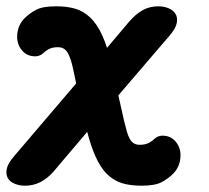

<svg xmlns="http://www.w3.org/2000/svg" viewBox="-44 -580 664 610"><path d="M127 -36Q107 -13 84.5 -1.5Q62 10 35 10Q18 10 3 4Q-12 -2 -19 -14Q-26 -26 -22.5 -43.5Q-19 -61 1 -84L198 -315L190 -353Q186 -373 181.5 -387.5Q177 -402 171.5 -411.5Q166 -421 158.5 -425.5Q151 -430 140 -430Q125 -430 114.5 -425.5Q104 -421 92 -410Q78 -398 56.5 -402Q35 -406 22 -425Q8 -445 11 -473Q14 -501 33 -521Q50 -538 71 -549Q92 -560 135 -560Q168 -560 194.5 -552.5Q221 -545 243 -524Q265 -503 282 -465Q289 -449 296 -428L367 -512Q387 -535 409 -547.5Q431 -560 459 -560Q476 -560 491 -554Q506 -548 513.5 -536Q521 -524 517.5 -506.5Q514 -489 494 -466L332 -277L350 -197Q355 -177 359 -162.5Q363 -148 368.5 -138.5Q374 -129 381.5 -124.5Q389 -120 400 -120Q415 -120 425.5 -124.5Q436 -129 448 -140Q462 -152 483.5 -148Q505 -144 518 -125Q532 -105 529 -77Q526 -49 507 -29Q490 -12 469 -1Q448 10 405 10Q372 10 345.5 2.5Q319 -5 297 -26Q275 -47 258 -86Q245 -116 233 -161Z"/></svg>

Font: Maple Mono ExtraBold
Style: Italic
Weight: 800
Italic angle: -10°
Monospace: yes
Designer: subframe7536
Version: Version 7.200